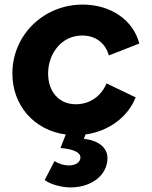

<svg xmlns="http://www.w3.org/2000/svg" viewBox="-20 -578 662 838"><path d="M288 240C380 240 449 186 449 112C449 64 406 34 346 28L353 9C455 -5 539 -68 572 -153L445 -214C422 -159 373 -123 311 -123C238 -123 190 -177 190 -257C190 -345 249 -423 339 -423C396 -423 440 -391 455 -336L588 -388C562 -489 465 -558 341 -558C171 -558 34 -426 34 -257C34 -117 130 -9 267 9L244 68C303 73 331 88 331 109C331 130 311 144 281 144C259 144 236 137 218 125L175 208C204 229 253 240 288 240Z"/></svg>

Font: Mluvka ExtraBold
Style: Italic
Weight: 800
Italic angle: -8°
Designer: Modified by Jiří Krblich, Original typeface by Gumpita Rahayu
Foundry: Gumpita Rahayu & Jiří Krblich
Version: Version 2.000;Glyphs 3.1.1 (3134)